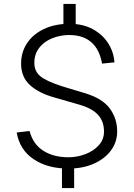

<svg xmlns="http://www.w3.org/2000/svg" viewBox="-20 -854 686 984"><path d="M330.5 10Q224.5 10 152.8 -37.8Q81 -85.5 65.5 -175L131.5 -182.5Q149.5 -114.5 202.2 -81.2Q255 -48 330.5 -48Q375.5 -48 417.5 -64Q459.5 -80 486.2 -109.5Q513 -139 513 -179.5Q513 -231.5 482.8 -265Q452.5 -298.5 387 -317.5L258.5 -354.5Q179.5 -376.5 134 -417.5Q88.5 -458.5 88 -527.5Q88 -586.5 118.8 -632.8Q149.5 -679 205.5 -705.5Q261.5 -732 336 -732Q406 -732 456.2 -704.2Q506.5 -676.5 534.8 -631.8Q563 -587 566.5 -534.5L503 -528Q490 -601.5 447.5 -638Q405 -674.5 335 -674.5Q303.5 -674.5 271.8 -666Q240 -657.5 213.8 -639.8Q187.5 -622 171.8 -595.2Q156 -568.5 156 -532Q156 -488.5 186.8 -463.2Q217.5 -438 296 -412.5L418.5 -375.5Q506.5 -348.5 543.5 -297Q580.5 -245.5 580.5 -181Q580.5 -126 548.8 -83Q517 -40 460.5 -15Q404 10 330.5 10ZM305 -834H368V-704.5H305ZM297.5 -19H360V110H297.5Z"/></svg>

Font: Public Sans ExtraLight
Style: Regular
Weight: 250
Designer: The Public Sans Project Authors: Dan O. Williams and USWDS (Libre Franklin designed by Pablo Impallari and Rodrigo Fuenz
Version: Version 1.007